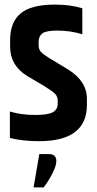

<svg xmlns="http://www.w3.org/2000/svg" viewBox="-20 -609 420 835"><path d="M24 -434Q24 -512 69.5 -550.5Q115 -589 219 -589Q286 -589 338 -573V-460Q287 -476 228 -476Q181 -476 164.5 -464Q148 -452 148 -427V-413Q148 -395 157 -384.5Q166 -374 193 -357L276 -307Q358 -256 358 -179V-153Q358 5 150 5Q79 5 23 -9V-124Q72 -109 133 -109Q189 -109 210 -121Q231 -133 231 -158V-170Q231 -189 220 -200.5Q209 -212 172 -235L99 -278Q24 -324 24 -406ZM151 61H192Q225 61 225 91Q225 113 206.5 148Q188 183 170 206H126Z"/></svg>

Font: Khand ExtraBold
Style: Regular
Weight: 800
Designer: Sanchit Sawaria and Jyotish Sonowal (Devanagari), Satya Rajpurohit (Latin)
Foundry: Indian Type Foundry
Version: Version 2.000;PS 1.0;hotconv 1.0.79;makeotf.lib2.5.61930